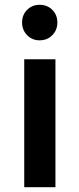

<svg xmlns="http://www.w3.org/2000/svg" viewBox="-20 -780 331 800"><path d="M81 -533H211V0H81ZM145 -760Q177 -760 198 -739Q219 -718 219 -686Q219 -655 198 -633.5Q177 -612 145 -612Q114 -612 93 -633.5Q72 -655 72 -686Q72 -718 93 -739Q114 -760 145 -760Z"/></svg>

Font: Alexandria Medium
Style: Regular
Weight: 500
Designer: Mohamed Gaber
Foundry: Kief Type Foundry
Version: Version 5.100